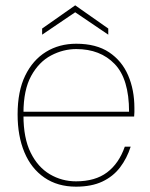

<svg xmlns="http://www.w3.org/2000/svg" viewBox="-20 -688 564 720"><path d="M265 12Q196 12 146.5 -22Q97 -56 71.5 -117Q46 -178 46 -259Q46 -346 74.5 -404.5Q103 -463 152.5 -493.5Q202 -524 266 -524Q341 -524 389 -492Q437 -460 460.5 -405.5Q484 -351 484 -283Q484 -274 484 -267.5Q484 -261 483 -251H57V-269H464Q464 -392 410 -448Q356 -504 266 -504Q217 -504 171.5 -480Q126 -456 97 -403.5Q68 -351 68 -264V-255Q68 -170 95 -115.5Q122 -61 167 -34.5Q212 -8 265 -8Q337 -8 381.5 -41.5Q426 -75 448 -138H470Q456 -94 430 -60Q404 -26 363.5 -7Q323 12 265 12ZM138 -558V-581L262 -668L386 -581V-558L262 -642Z"/></svg>

Font: DM Sans 12pt Thin
Style: Regular
Weight: 250
Version: Version 4.004;gftools[0.9.30]